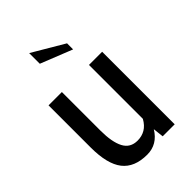

<svg xmlns="http://www.w3.org/2000/svg" viewBox="-221 -820 917 917"><g transform="rotate(-45 237.5 -361.0)"><path d="M327 0H408V-490H319V-126C308.3 -106.7 295.3 -92.5 280 -83.5C264.7 -74.5 247.3 -70 228 -70C195.3 -70 171.8 -83.7 157.5 -111C143.2 -138.3 136 -178 136 -230V-490H46V-205C46 -131 59.5 -76.7 86.5 -42C113.5 -7.3 155.7 10 213 10C259 10 295 -11.3 321 -54ZM157 -660 318 -596V-637L157 -732Z"/></g></svg>

Font: Cabin Condensed
Style: Regular
Weight: 400
Designer: Pablo Impallari
Foundry: Pablo Impallari. www.impallari.com Igino Marini. www.ikern.com
Version: Version 1.006